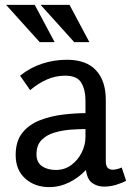

<svg xmlns="http://www.w3.org/2000/svg" viewBox="-20 -753 535 784"><path d="M253 -509Q332 -509 372 -466Q412 -423 412 -345V-96Q412 -75 420 -67.5Q428 -60 439 -60Q448 -60 458 -62.5Q468 -65 477 -69L495 -15Q479 -6 454.5 1.5Q430 9 404 9Q378 9 357 -5.5Q336 -20 331 -59Q302 -28 263 -8.5Q224 11 181 11Q122 11 83 -24Q44 -59 44 -120Q44 -177 71.5 -211Q99 -245 143 -262Q187 -279 236.5 -285Q286 -291 329 -291V-344Q329 -386 312 -415Q295 -444 246 -444Q208 -444 173 -429Q138 -414 103 -385L62 -444Q103 -477 152 -493Q201 -509 253 -509ZM329 -226Q302 -226 268 -223.5Q234 -221 202 -211.5Q170 -202 149.5 -181Q129 -160 129 -123Q129 -90 151.5 -74.5Q174 -59 208 -59Q244 -59 271 -79Q298 -99 313.5 -130Q329 -161 329 -194ZM264 -733 345 -581H283L146 -733ZM122 -733 203 -581H142L5 -733Z"/></svg>

Font: Rosario Light
Style: Regular
Weight: 400
Version: Version 1.101; ttfautohint (v1.8.1.43-b0c9)